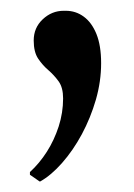

<svg xmlns="http://www.w3.org/2000/svg" viewBox="-20 -130 248 356"><path d="M53.5 206.5 35.5 194V189Q53 173 66.8 151.5Q80.5 130 88.8 104.5Q97 79 97 52.5Q97 32.5 88.8 21Q80.5 9.5 69.8 0.2Q59 -9 50.8 -21.2Q42.5 -33.5 42.5 -55Q42.5 -78.5 59.2 -94.2Q76 -110 98 -110H102Q120.5 -110 135.2 -99.2Q150 -88.5 158.8 -67Q167.5 -45.5 167.5 -13Q167.5 21 157.8 54.8Q148 88.5 131.8 118.8Q115.5 149 95.2 172Q75 195 54.5 206.5Z"/></svg>

Font: Merriweather 120pt
Style: Regular
Weight: 400
Version: Version 2.100